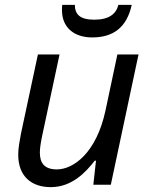

<svg xmlns="http://www.w3.org/2000/svg" viewBox="-20 -760 619 790"><path d="M189 10C275 10 332 -50 370 -99H375L364 0H436L550 -536H463L414 -305C376 -129 281 -63 214 -63C163 -63 144 -89 144 -132C144 -148 147 -170 153 -199L225 -536H136L66 -209C61 -178 55 -154 55 -123C55 -36 108 10 189 10ZM359 -606C443 -606 501 -644 522 -740H467C458 -703 429 -679 368 -679C309 -679 288 -701 288 -740H236C235 -732 235 -725 235 -718C235 -645 287 -606 359 -606Z"/></svg>

Font: BC Sans
Style: Italic
Weight: 400
Italic angle: -12°
Designer: Monotype Design Team
Designer: Province of B.C.
Foundry: Monotype Imaging Inc.
Version: Version 2.000;GOOG;noto-source:20170915:90ef993387c0